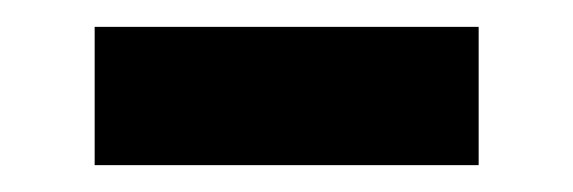

<svg xmlns="http://www.w3.org/2000/svg" viewBox="-20 -330 427 143"><path d="M50.5 -207V-310H336.5V-207Z"/></svg>

Font: Anek Odia Medium SemiBold
Style: Regular
Weight: 600
Version: Version 1.003